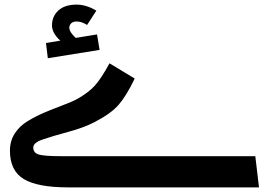

<svg xmlns="http://www.w3.org/2000/svg" viewBox="-20 -811 1154 831"><path d="M187 -559 179 -625 241 -635Q205 -668 205 -701Q205 -740 232.5 -765.5Q260 -791 312 -791Q353 -791 397 -765L357 -703Q333 -718 312 -718Q296 -718 288 -710Q280 -702 280 -691Q280 -672 308 -647L400 -662L411 -595ZM1085 -135 1101 0H274Q143 0 83 -36Q23 -72 23 -159Q23 -201 44 -233.5Q65 -266 101 -287.5Q137 -309 172.5 -324Q208 -339 250.5 -355Q293 -371 313 -382Q363 -410 390.5 -440.5Q418 -471 454 -537L563 -471Q527 -396 493.5 -357.5Q460 -319 390 -283Q345 -259 274.5 -240Q204 -221 164 -207Q124 -193 124 -173Q124 -149 148.5 -142Q173 -135 246 -135Z"/></svg>

Font: FiraGO SemiBold
Style: Regular
Weight: 600
Designer: bBox Type
Foundry: bBox Type GmbH
Version: Version 1.001;PS 001.001;hotconv 1.0.88;makeotf.lib2.5.64775